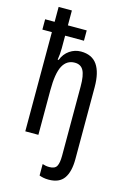

<svg xmlns="http://www.w3.org/2000/svg" viewBox="-146 -826 748 1133"><g transform="rotate(15 228.0 -260.0)"><path d="M271 240Q253 240 238.5 237Q224 234 214 230V160Q224 163 233.5 165Q243 167 256 167Q290 167 301 147Q312 127 312 83V-341Q312 -408 296 -437.5Q280 -467 243 -467Q194 -467 169.5 -421.5Q145 -376 145 -272V0H65V-606H7V-669H65V-760H146V-669H261V-606H146V-529Q146 -494 140 -458H146Q161 -497 192.5 -518.5Q224 -540 261 -540Q329 -540 361 -493.5Q393 -447 393 -357V82Q393 159 364.5 199.5Q336 240 271 240Z"/></g></svg>

Font: Noto Sans ExtraCondensed
Style: Regular
Weight: 400
Width: 2
Designer: Monotype Design Team
Foundry: Monotype Imaging Inc.
Version: Version 2.013; ttfautohint (v1.8.4.7-5d5b)